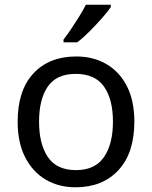

<svg xmlns="http://www.w3.org/2000/svg" viewBox="-20 -786 645 816"><path d="M551 -269Q551 -136 483.5 -63Q416 10 301 10Q230 10 174.5 -22.5Q119 -55 87 -117.5Q55 -180 55 -269Q55 -402 122 -474Q189 -546 304 -546Q377 -546 432.5 -513.5Q488 -481 519.5 -419.5Q551 -358 551 -269ZM146 -269Q146 -174 183.5 -118.5Q221 -63 303 -63Q384 -63 422 -118.5Q460 -174 460 -269Q460 -364 422 -418Q384 -472 302 -472Q220 -472 183 -418Q146 -364 146 -269ZM451 -756Q439 -738 414 -709.5Q389 -681 360.5 -652.5Q332 -624 308 -606H250V-618Q265 -637 282.5 -663Q300 -689 317 -716.5Q334 -744 345 -766H451Z"/></svg>

Font: Noto Sans Anatolian Hieroglyphs
Style: Regular
Weight: 400
Designer: Monotype Design Team
Foundry: Monotype Imaging Inc.
Version: Version 2.001; ttfautohint (v1.8.4.7-5d5b)